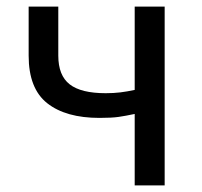

<svg xmlns="http://www.w3.org/2000/svg" viewBox="-20 -563 612 583"><path d="M389 0V-217Q361 -211 340 -208Q319 -205 282 -205Q180 -205 123.5 -249.5Q67 -294 67 -394V-543H157V-394Q157 -334 191.5 -307Q226 -280 301 -280Q325 -280 345.5 -282.5Q366 -285 389 -290V-543H480V0Z"/></svg>

Font: Chiron Sans HK TT
Style: Regular
Weight: 400
Designer: Ryoko NISHIZUKA 西塚涼子 (kana, bopomofo & ideographs); Paul D. Hunt (Latin, Greek & Cyrillic); Sandoll Communications 산돌커뮤니
Foundry: Adobe
Version: Version 2.022;hotconv 1.0.109;makeotfexe 2.5.65596